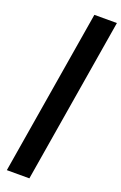

<svg xmlns="http://www.w3.org/2000/svg" viewBox="-219 -1017 820 1306"><g transform="rotate(20 191.5 -364.0)"><path d="M383.3 -961.9 185.1 234.4H22L220.2 -961.9Z"/></g></svg>

Font: Inter 28pt ExtraBold
Style: Italic
Weight: 800
Italic angle: -9.3988°
Designer: Rasmus Andersson
Foundry: rsms
Version: Version 4.001;git-66647c0bb